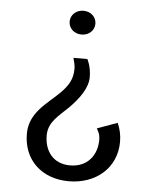

<svg xmlns="http://www.w3.org/2000/svg" viewBox="-52 -552 637 804"><g transform="rotate(5 266.5 -149.5)"><path d="M212.5 -458.3C212.5 -430.8 235 -408.3 266.7 -408.3C298.3 -408.3 320.8 -430.8 320.8 -458.3C320.8 -485.8 298.3 -508.3 266.7 -508.3C235 -508.3 212.5 -485.8 212.5 -458.3ZM266.7 208.3C380 208.3 466.7 135.8 466.7 25C466.7 -2.5 460.8 -29.2 450 -53.3L365 -22.5C369.2 -12.5 379.2 -3.3 379.2 25C379.2 88.3 340 141.7 266.7 141.7C193.3 141.7 158.3 88.3 158.3 25C158.3 -33.3 204.2 -62.5 241.7 -100C283.3 -141.7 316.7 -188.3 316.7 -233.3C316.7 -280 300 -308.3 300 -308.3H241.7C246.7 -290.8 250 -275.8 250 -262.5C250 -216.7 230 -188.3 200 -158.3C150 -108.3 75 -65 75 25C75 135.8 153.3 208.3 266.7 208.3Z"/></g></svg>

Font: BoonHome
Style: Book
Weight: 400
Designer: Sungsit Sawaiwan
Foundry: Sungsit Sawaiwan
Version: Version 0.2